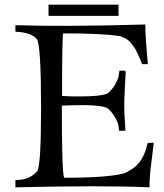

<svg xmlns="http://www.w3.org/2000/svg" viewBox="-20 -801 705 823"><path d="M639 -189Q636 -162 632 -129.5Q628 -97 626 -82Q624 -67 622.5 -45Q621 -23 621 2Q423 -7 46 2V-29Q107 -29 139 -67Q156 -86 156 -337Q156 -609 138 -633Q116 -662 46 -665V-693Q253 -686 603 -696Q602 -652 614 -526H589Q582 -545 575 -560.5Q568 -576 562.5 -586.5Q557 -597 549 -606.5Q541 -616 538 -620.5Q535 -625 526.5 -630.5Q518 -636 516.5 -637Q515 -638 505 -642L495 -646Q420 -658 251 -658Q246 -645 246 -390Q294 -386 363.5 -388.5Q433 -391 447 -405Q466 -424 476 -443.5Q486 -463 487.5 -470Q489 -477 492 -498Q513 -499 518 -497Q519 -489 518 -478Q517 -467 515.5 -432.5Q514 -398 513 -373Q512 -344 513.5 -311Q515 -278 516.5 -260Q518 -242 517 -241L491 -240Q488 -261 486.5 -268.5Q485 -276 475 -295Q465 -314 446 -333Q423 -357 245 -348Q245 -58 255 -39Q440 -39 513 -58Q555 -78 574 -101Q601 -133 613 -188ZM488 -733H188V-781H488Z"/></svg>

Font: GFS Artemisia
Style: Regular
Weight: 400
Designer: Takis Katsoulidis and George D. Matthiopoulos
Foundry: Takis Katsoulidis and George D. Matthiopoulos
Version: Version 1.0